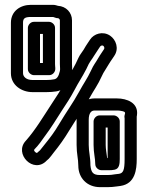

<svg xmlns="http://www.w3.org/2000/svg" viewBox="-20 -705 610 792"><path d="M125 -78C119 -84 120 -87 123 -90C139 -106 153 -126 164 -142C190 -176 214 -216 236 -250C254 -277 271 -303 288 -335C304 -366 318 -385 336 -420C343 -436 349 -447 354 -454C359 -461 364 -468 368 -475C374 -484 379 -492 385 -501L393 -513C396 -517 402 -519 406 -516C410 -513 412 -506 409 -502L401 -490C389 -473 378 -452 370 -441C366 -435 361 -426 354 -411C340 -381 325 -361 306 -326C281 -280 254 -244 225 -195C204 -159 186 -136 161 -105C155 -97 150 -91 145 -85L137 -78C133 -74 132 -72 125 -78ZM173 -43 181 -50C188 -57 193 -65 201 -75C226 -106 244 -131 267 -169C294 -214 323 -252 350 -302C367 -333 384 -355 400 -391C405 -402 408 -407 412 -413C421 -427 434 -450 443 -462L451 -474C472 -504 459 -541 434 -558C404 -578 367 -566 351 -541L343 -529C337 -520 331 -511 325 -500C321 -494 317 -488 314 -484C307 -475 301 -461 292 -442C278 -413 262 -394 244 -359C229 -331 212 -305 194 -278C158 -223 126 -169 87 -125C35 -71 119 15 173 -43ZM366 -107C366 -74 373 -52 373 -28C373 -13 387 -3 398 -3H433C440 -3 441 -3 453 -5C472 -9 474 -29 474 -49V-204C474 -219 460 -229 449 -229H391C376 -229 366 -215 366 -204ZM416 -107V-179H424V-53H422C420 -72 416 -89 416 -107ZM463 -249C468 -249 473 -249 477 -248C510 -243 489 -236 494 -217V-49C494 -2 488 9 471 12L454 14C442 16 435 17 423 17H393C364 17 356 7 353 -23C353 -59 346 -78 346 -107V-211C346 -239 357 -249 369 -249ZM393 67H423C437 67 448 66 462 64L477 62C538 53 544 -6 544 -49V-224L545 -230C552 -281 503 -299 463 -299H369C317 -299 296 -249 296 -211V-107C296 -70 303 -50 303 -22C303 29 339 67 393 67ZM220 -630C224 -628 227 -625 227 -621V-441C227 -424 229 -422 227 -412C222 -390 215 -380 204 -378C194 -376 184 -375 172 -375H114C88 -375 75 -389 75 -403V-611C75 -628 81 -635 107 -635H199C204 -634 213 -629 220 -630ZM25 -611V-403C25 -353 70 -325 114 -325H172C186 -325 200 -326 212 -328C251 -334 271 -369 276 -402C279 -419 277 -432 277 -441V-621C277 -653 253 -679 219 -681C216 -682 207 -685 199 -685H107C65 -685 25 -660 25 -611ZM207 -441V-590C207 -605 193 -615 182 -615H120C105 -615 95 -601 95 -590V-420C95 -405 109 -395 120 -395H183C198 -395 208 -409 208 -420V-425C208 -431 207 -431 207 -441ZM157 -565V-445H145V-565Z"/></svg>

Font: Electronic
Style: Outline
Weight: 700
Version: Version 1.011